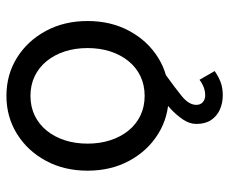

<svg xmlns="http://www.w3.org/2000/svg" viewBox="-80 -478 743 624"><g transform="rotate(-90 292.0 -166.5)"><path d="M136.7 -253.9Q136.7 -294.4 147.7 -328.1Q158.7 -361.8 179.2 -387Q199.7 -412.1 228.3 -425.8Q256.8 -439.5 292 -439.5Q327.1 -439.5 355.7 -425.8Q384.3 -412.1 404.8 -387Q425.3 -361.8 436.3 -328.1Q447.3 -294.4 447.3 -253.9Q447.3 -213.9 436.3 -179.9Q425.3 -146 404.8 -120.8Q384.3 -95.7 355.7 -82Q327.1 -68.4 292 -68.4Q256.8 -68.4 228.3 -82Q199.7 -95.7 179.2 -120.8Q158.7 -146 147.7 -179.9Q136.7 -213.9 136.7 -253.9ZM48.8 -253.9Q48.8 -177.7 81.1 -118.2Q113.3 -58.6 168.5 -24.4Q223.6 9.8 292 9.8Q360.8 9.8 415.8 -24.4Q470.7 -58.6 502.9 -118.2Q535.2 -177.7 535.2 -253.9Q535.2 -330.1 502.9 -389.6Q470.7 -449.2 415.8 -483.4Q360.8 -517.6 292 -517.6Q223.6 -517.6 168.5 -483.4Q113.3 -449.2 81.1 -389.6Q48.8 -330.1 48.8 -253.9ZM344.2 109.9Q332 119.1 319.3 123.8Q306.6 128.4 293.5 128.4Q280.3 128.4 271.5 120.6Q262.7 112.8 262.7 99.6Q262.7 75.2 291.7 51.8Q320.8 28.3 360.4 0L321.3 -39.1Q311 -32.7 291.5 -18.6Q272 -4.4 251 14.9Q230 34.2 215.3 55.9Q200.7 77.6 200.7 99.6Q200.7 128.9 213.6 147.9Q226.6 167 247.8 176.3Q269 185.5 293.5 185.5Q316.9 185.5 334.7 179.2Q352.5 172.9 372.6 159.2Z"/></g></svg>

Font: Giphurs
Style: Regular
Weight: 400
Version: Version 2.010